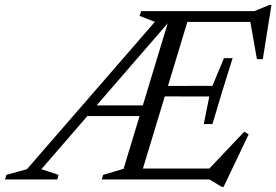

<svg xmlns="http://www.w3.org/2000/svg" viewBox="-92 -716 1103 766"><path d="M73 -41 141.5 -18.5 136.5 0H-72L-66.5 -18.5L15.5 -41L526 -629L465 -652.5L471 -671.5H668.5L465 0H314L319.5 -18.5L401 -42.5L581.5 -637.5L587 -634.5ZM792.5 29.5 744 0H415.5L430 -43.5H775L733.5 -33.5L882.5 -190.5L900 -180L800 29.5ZM238.5 -253 252.5 -295.5H518L505 -253ZM721 -221 743 -331 517 -331.5 530 -373 755.5 -373.5 801.5 -484H836L795 -352.5L755.5 -221ZM933 -480 905 -638 927 -628.5H607L621 -671.5H922.5L983.5 -696.5H991L956.5 -480Z"/></svg>

Font: Newsreader 20pt
Style: Italic
Weight: 400
Italic angle: -17°
Version: Version 1.003